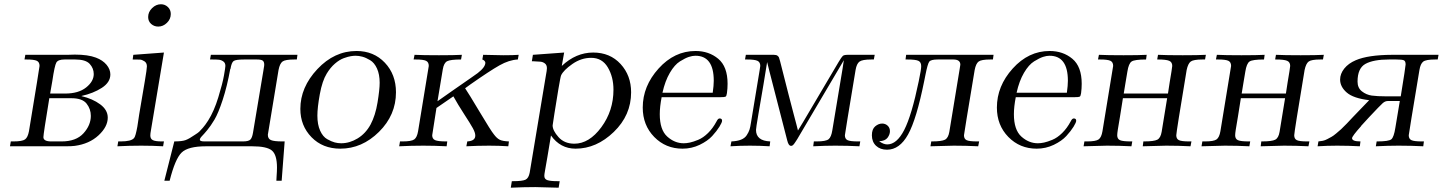

<svg xmlns="http://www.w3.org/2000/svg" viewBox="-20 -688 6786 903"><path d="M26.9 0 30.8 -22.9Q30.8 -22.9 43 -22.9Q85 -22.9 97.9 -32.5Q110.8 -42 116.2 -70.8Q166 -372.6 166 -377.9Q166 -396 153.1 -402.1Q140.1 -408.2 105 -408.2H95.2L99.1 -430.2H296.9Q302.7 -430.2 314.5 -430.7Q326.2 -431.2 332 -431.2Q394 -431.2 431.2 -417Q463.4 -404.8 481.2 -383.3Q499 -361.8 499 -337.9Q499 -300.8 459 -274.9Q418.9 -249 363.8 -236.8V-235.8Q415.5 -223.6 451.2 -197.3Q486.8 -170.9 486.8 -134.8Q486.8 -91.8 443.4 -51.5Q399.9 -11.2 332 -2Q317.9 0 289.1 0ZM184.1 -43Q184.1 -22.9 221.2 -22.9H270Q337.9 -22.9 372.6 -61Q407.2 -99.1 407.2 -143.1Q407.2 -175.3 387.2 -200.7Q367.2 -226.1 315.9 -226.1H211.9Q184.1 -57.1 184.1 -43ZM215.8 -248H286.1Q349.1 -248 385 -276.6Q420.9 -305.2 420.9 -339.8Q420.9 -366.7 401.9 -387.5Q382.8 -408.2 334 -408.2H283.2Q253.4 -408.2 245.1 -394Q236.8 -379.9 226.1 -307.1Q219.7 -271 215.8 -248Z M532.2 0 536.1 -22.9Q536.1 -22.9 547.9 -22.9Q596.7 -22.9 609.9 -38.1Q609.9 -38.1 610.8 -39.1Q617.7 -46.9 626 -92.8Q627.9 -106.9 634.8 -150.9Q649.9 -237.8 661.1 -306.2Q670.9 -364.3 670.9 -376Q670.9 -392.1 659.4 -399.7Q647.9 -407.2 638.4 -407.7Q628.9 -408.2 604 -408.2L606.9 -430.2L751 -440.9L689.9 -75.2Q687 -60.1 687 -50.8Q687 -34.7 699 -28.8Q710.9 -22.9 741.2 -22.9H751L747.1 0Q696.3 -2.9 644 -2.9Q588.4 -2.9 532.2 0ZM676.8 -607.9Q676.8 -631.8 695.3 -649.9Q713.9 -668 736.8 -668Q755.9 -668 769.5 -655Q783.2 -642.1 783.2 -622.1Q783.2 -598.1 765.1 -580.6Q747.1 -563 724.1 -563Q705.1 -563 690.9 -575.4Q676.8 -587.9 676.8 -607.9Z M752.9 162.1 799.8 -22.9Q835.9 -22.9 852.8 -29.1Q869.6 -35.2 897 -54.2Q911.1 -63 917 -68.6Q922.9 -74.2 933.8 -86.7Q944.8 -99.1 959 -121.1Q986.8 -165 1006.8 -230.5Q1026.9 -295.9 1033.4 -333.5Q1040 -371.1 1040 -377.9Q1040 -392.1 1030.5 -398.9Q1021 -405.8 1010 -407Q999 -408.2 979 -408.2H967.8L971.7 -430.2H1378.9L1376 -408.2H1363.8Q1321.8 -408.2 1308.8 -398.7Q1295.9 -389.2 1290 -358.9Q1240.2 -60.1 1239.7 -54.2Q1239.7 -35.2 1254.4 -29.1Q1269 -22.9 1306.6 -22.9H1318.8L1304.7 162.1H1279.8Q1279.8 155.3 1280.8 142.6Q1281.7 129.9 1282.2 119.4Q1282.7 108.9 1282.7 100.1Q1282.7 40 1258.8 20Q1234.9 0 1166 0H948.7Q864.7 0 834.2 29.5Q803.7 59.1 777.8 162.1ZM919.9 -30.8Q919.9 -22.9 941.9 -22.9H1122.1Q1148.9 -22.9 1157.5 -31.5Q1166 -40 1169.9 -64L1218.8 -356Q1218.8 -358.9 1220.7 -368.4Q1222.7 -377.9 1222.7 -383.8Q1222.7 -397.9 1215.3 -403.1Q1208 -408.2 1188 -408.2H1127.9Q1088.9 -408.2 1078.9 -401.1Q1068.8 -394 1064 -363.8H1063Q1047.9 -280.8 1027.3 -218.3Q1006.8 -155.8 988.8 -125.5Q970.7 -95.2 954.8 -76.2Q939 -57.1 929.4 -47.4Q919.9 -37.6 919.9 -30.8Z M1392.6 -175.8Q1392.6 -277.8 1472.7 -363Q1552.7 -448.2 1656.7 -448.2Q1737.8 -448.2 1790 -393.1Q1842.3 -337.9 1842.3 -253.9Q1842.3 -147 1762.5 -67.9Q1682.6 11.2 1580.6 11.2Q1497.6 11.2 1445.1 -42.7Q1392.6 -96.7 1392.6 -175.8ZM1472.7 -144Q1472.7 -102.1 1485.6 -73.5Q1498.5 -44.9 1519 -33.4Q1539.6 -22 1554.4 -18.1Q1569.3 -14.2 1584.5 -14.2Q1624.5 -14.2 1662.1 -37.1Q1699.7 -60.1 1722.7 -102.1Q1745.6 -145 1755.6 -206.1Q1765.6 -267.1 1765.6 -298.8Q1765.6 -337.9 1753.2 -365.5Q1740.7 -393.1 1720.7 -405Q1700.7 -417 1684.1 -421.4Q1667.5 -425.8 1652.3 -425.8Q1642.6 -425.8 1630.1 -423.8Q1617.7 -421.9 1597.2 -414.6Q1576.7 -407.2 1555.2 -388.7Q1533.7 -370.1 1516.6 -341.8Q1495.6 -307.6 1484.1 -244.9Q1472.7 -182.1 1472.7 -144Z M1857.4 0 1861.3 -22.9Q1861.3 -22.9 1873.5 -22.9Q1915.5 -22.9 1928.5 -32.5Q1941.4 -42 1946.3 -70.8Q1996.1 -372.6 1996.6 -377.9Q1996.6 -396 1983.6 -402.1Q1970.7 -408.2 1935.5 -408.2H1925.3L1929.7 -430.2Q1967.8 -428.2 2044.4 -428.2Q2116.2 -428.2 2152.3 -430.2L2148.4 -408.2Q2098.6 -408.2 2083 -400.1Q2067.4 -392.1 2062.5 -361.8L2037.6 -211.9Q2058.6 -227.1 2109.6 -262.5Q2160.6 -297.9 2192.1 -319.8Q2223.6 -341.8 2226.6 -344.2Q2262.7 -372.1 2262.7 -393.1Q2261.7 -402.8 2248.5 -408.2L2252.4 -430.2Q2314.5 -428.2 2346.7 -428.2Q2395.5 -428.2 2419.4 -430.2L2415.5 -408.2Q2374.5 -406.2 2329.1 -380.6Q2283.7 -355 2192.4 -291Q2176.3 -278.8 2167.5 -272.9Q2182.6 -251 2236.1 -161.4Q2289.6 -71.8 2302.7 -56.2Q2316.9 -37.1 2330.8 -30.5Q2344.7 -23.9 2373.5 -22.9L2370.6 0Q2326.7 -2.9 2280.8 -2.9Q2227.5 -2.9 2173.3 0L2177.7 -22.9Q2215.8 -24.9 2215.3 -50.8Q2215.3 -64 2203.9 -85Q2192.4 -106 2162.8 -151.4Q2133.3 -196.8 2112.3 -234.9L2032.7 -180.2Q2012.7 -53.2 2012.7 -51.8Q2012.7 -34.7 2026.6 -28.8Q2040.5 -22.9 2077.6 -22.9H2083.5L2080.6 0Q2024.4 -2.9 1970.7 -2.9Q1914.6 -2.9 1857.4 0Z M2382.3 194.8 2387.2 164.1H2393.1Q2437 164.1 2451.7 157Q2466.3 149.9 2471.2 124L2547.4 -333Q2552.2 -357.9 2552.2 -367.2Q2552.2 -382.3 2542.7 -389.6Q2533.2 -397 2521.2 -397.9Q2509.3 -398.9 2487.3 -399.9Q2483.4 -399.9 2481.4 -399.9L2486.3 -430.2L2633.3 -440.9L2622.1 -377.9Q2689 -440.9 2770 -440.9Q2849.1 -440.9 2898.7 -387Q2948.2 -333 2948.2 -253.9Q2948.2 -146 2866.7 -67.4Q2785.2 11.2 2687 11.2Q2615.2 11.2 2571.3 -50.8Q2562.5 3.4 2554.4 50.8Q2546.4 98.1 2543.2 115Q2540 131.8 2540 139.2Q2540 154.3 2554.2 159.2Q2568.4 164.1 2603 164.1H2612.3L2607.4 194.8Q2508.3 191.9 2498 191.9Q2441.4 191.9 2382.3 194.8ZM2579.1 -98.1Q2579.1 -74.2 2606.7 -43.2Q2634.3 -12.2 2681.2 -12.2Q2751 -12.2 2808.1 -89.6Q2865.2 -167 2865.2 -266.1Q2865.2 -326.2 2838.6 -371.1Q2812 -416 2760.3 -416Q2713.4 -416 2671.9 -387Q2630.4 -357.9 2619.1 -334Q2616.2 -328.1 2606.2 -269Q2596.2 -210 2587.6 -154.5Q2579.1 -99.1 2579.1 -98.1Z M3002.9 -182.1Q3002.9 -283.2 3077.4 -365.7Q3151.9 -448.2 3251 -448.2Q3314 -448.2 3357.9 -411.6Q3401.9 -375 3401.9 -293.9Q3401.9 -272 3398.9 -250Q3397 -235.8 3392.3 -233.4Q3387.7 -231 3370.1 -231H3091.8Q3083 -186 3083 -150.9Q3083 -77.6 3117.9 -45.9Q3152.8 -14.2 3195.8 -14.2Q3209 -14.2 3224.9 -17.6Q3240.7 -21 3263.9 -30.5Q3287.1 -40 3310.1 -62.5Q3333 -85 3350.1 -117.2Q3356.9 -131.3 3364.7 -130.9Q3376 -130.9 3376 -120.1Q3376 -112.3 3363.5 -92Q3351.1 -71.8 3329.6 -48.3Q3308.1 -24.9 3270.5 -6.8Q3232.9 11.2 3189.9 11.2Q3110.8 11.2 3056.9 -43.9Q3002.9 -99.1 3002.9 -182.1ZM3095.7 -252H3332Q3336.9 -286.1 3336.9 -308.1Q3336.9 -426.3 3250 -425.8Q3236.8 -425.8 3220 -420.4Q3203.1 -415 3178 -399.4Q3152.8 -383.8 3130.4 -345.5Q3107.9 -307.1 3095.7 -252Z M3415.5 0 3419.9 -22.9Q3446.8 -23.9 3464.8 -31Q3482.9 -38.1 3491.9 -52Q3501 -65.9 3504.9 -77.9Q3508.8 -89.8 3511.7 -109.9L3552.7 -357.9Q3555.7 -376 3555.7 -377.9Q3555.7 -396 3542.2 -402.1Q3528.8 -408.2 3493.7 -408.2H3483.9L3487.8 -430.2H3619.6Q3631.8 -430.2 3637.2 -425.5Q3642.6 -420.9 3643.6 -417.5Q3644.5 -414.1 3648.9 -399.9Q3670.9 -314 3688.2 -245.4Q3705.6 -176.8 3713.1 -149.9Q3720.7 -123 3725.3 -104Q3730 -85 3732.9 -74.2L3755.9 -111.8L3923.8 -396Q3938 -419.9 3943.8 -425Q3949.7 -430.2 3966.8 -430.2H4093.8L4089.8 -408.2H4077.6Q4035.6 -408.2 4022.2 -398.2Q4008.8 -388.2 4003.9 -358.9Q3954.1 -60.1 3953.6 -51.8Q3953.6 -34.7 3966.1 -28.8Q3978.5 -22.9 4014.6 -22.9H4025.9L4022 0Q3965.8 -2.9 3909.7 -2.9H3906.7Q3862.8 -2.9 3804.7 0L3807.6 -22.9H3820.8Q3864.7 -22.9 3877.2 -33.4Q3889.6 -43.9 3894.5 -75.2L3942.9 -366.2L3948.7 -404.8L3736.8 -45.9Q3734.9 -42 3730.7 -35.4Q3726.6 -28.8 3724.6 -25.9Q3722.7 -22.9 3719.7 -18.6Q3716.8 -14.2 3714.8 -11.5Q3712.9 -8.8 3710.2 -6.3Q3707.5 -3.9 3705.6 -2.9Q3703.6 -2 3700.7 -2Q3688.5 -2 3682.6 -26.9L3598.6 -353Q3596.7 -359.9 3593.3 -374.5Q3589.8 -389.2 3587.9 -396Q3584 -368.2 3570.8 -291Q3557.6 -213.9 3546.6 -149.4Q3535.6 -85 3535.6 -77.1Q3535.6 -25.4 3602.5 -22.9L3599.6 0Q3553.7 -2.9 3506.8 -2.9Q3460.4 -2.9 3415.5 0Z M4080.6 -51.8Q4080.6 -80.6 4096.2 -93.8Q4111.8 -106.9 4128.9 -106.9Q4144 -106.9 4154.8 -96.9Q4165.5 -86.9 4165.5 -71Q4165.5 -55.2 4154.1 -40Q4142.6 -24.9 4114.7 -23.9Q4134.8 -8.8 4152.8 -8.8Q4197.8 -8.8 4232.7 -76.9Q4267.6 -145 4300.8 -305.2Q4313 -363.3 4312.5 -377Q4312.5 -396 4299.1 -402.1Q4285.6 -408.2 4247.6 -408.2H4238.8L4241.7 -430.2H4652.8L4649.9 -408.2H4637.7Q4595.7 -408.2 4582.8 -398.7Q4569.8 -389.2 4564 -358.9Q4514.2 -60.1 4513.7 -51.8Q4513.7 -34.7 4526.1 -28.8Q4538.6 -22.9 4574.7 -22.9H4585L4580.6 0Q4523.4 -2.9 4465.8 -2.9Q4454.6 -2.9 4356 0L4359.9 -22.9H4362.8Q4408.7 -22.9 4424.3 -31Q4439.9 -39.1 4444.8 -67.9L4493.7 -365.2Q4496.6 -383.3 4496.6 -383.8Q4496.6 -407.7 4464.8 -408.2H4390.6Q4358.4 -408.2 4350.6 -398.2Q4342.8 -388.2 4332.5 -335.9Q4328.6 -317.9 4326.7 -307.1Q4290.5 -127 4250.7 -55.4Q4210.9 16.1 4151.9 16.1Q4119.6 16.1 4100.1 -2.4Q4080.6 -21 4080.6 -51.8Z M4668.5 -182.1Q4668.5 -283.2 4742.9 -365.7Q4817.4 -448.2 4916.5 -448.2Q4979.5 -448.2 5023.4 -411.6Q5067.4 -375 5067.4 -293.9Q5067.4 -272 5064.5 -250Q5062.5 -235.8 5057.9 -233.4Q5053.2 -231 5035.6 -231H4757.3Q4748.5 -186 4748.5 -150.9Q4748.5 -77.6 4783.4 -45.9Q4818.4 -14.2 4861.3 -14.2Q4874.5 -14.2 4890.4 -17.6Q4906.2 -21 4929.4 -30.5Q4952.6 -40 4975.6 -62.5Q4998.5 -85 5015.6 -117.2Q5022.5 -131.3 5030.3 -130.9Q5041.5 -130.9 5041.5 -120.1Q5041.5 -112.3 5029.1 -92Q5016.6 -71.8 4995.1 -48.3Q4973.6 -24.9 4936 -6.8Q4898.4 11.2 4855.5 11.2Q4776.4 11.2 4722.4 -43.9Q4668.5 -99.1 4668.5 -182.1ZM4761.2 -252H4997.6Q5002.4 -286.1 5002.4 -308.1Q5002.4 -426.3 4915.5 -425.8Q4902.3 -425.8 4885.5 -420.4Q4868.7 -415 4843.5 -399.4Q4818.4 -383.8 4795.9 -345.5Q4773.4 -307.1 4761.2 -252Z M5076.2 0 5080.1 -22.9Q5080.1 -22.9 5092.3 -22.9Q5134.3 -22.9 5147.2 -32.5Q5160.2 -42 5165 -70.8Q5214.8 -372.6 5215.3 -377.9Q5215.3 -396 5202.4 -402.1Q5189.5 -408.2 5154.3 -408.2H5144L5148.4 -430.2Q5187.5 -428.2 5264.2 -428.2Q5337.4 -428.2 5373 -430.2L5370.1 -408.2Q5315.9 -408.2 5302 -398.7Q5288.1 -389.2 5282.2 -351.1Q5279.3 -335 5273.7 -300.5Q5268.1 -266.1 5265.1 -248H5473.1Q5476.1 -270 5481.2 -301Q5486.3 -332 5489.7 -352.5Q5493.2 -373 5493.2 -377.9Q5493.2 -396 5478.8 -402.1Q5464.4 -408.2 5426.3 -408.2H5422.4L5426.3 -430.2Q5465.3 -428.2 5542.5 -428.2Q5615.7 -428.2 5651.4 -430.2L5647.5 -408.2H5635.3Q5593.3 -408.2 5580.3 -398.7Q5567.4 -389.2 5561 -358.9Q5512.2 -65.9 5512.2 -51.8Q5512.2 -34.7 5524.7 -28.8Q5537.1 -22.9 5572.3 -22.9H5583.5L5579.1 0Q5522 -2.9 5464.4 -2.9Q5453.1 -2.9 5354.5 0L5357.4 -22.9H5360.4Q5407.2 -22.9 5422.9 -31Q5438.5 -39.1 5443.4 -67.9Q5468.3 -217.8 5469.2 -226.1H5261.2Q5255.4 -186 5247.8 -141.6Q5240.2 -97.2 5237.3 -78.6Q5234.4 -60.1 5234.4 -51.8Q5234.4 -34.7 5247.3 -28.8Q5260.3 -22.9 5298.3 -22.9H5305.2L5301.3 0Q5244.1 -2.9 5186 -2.9Q5175.3 -2.9 5076.2 0Z M5630.9 0 5634.8 -22.9Q5634.8 -22.9 5647 -22.9Q5689 -22.9 5701.9 -32.5Q5714.8 -42 5719.7 -70.8Q5769.5 -372.6 5770 -377.9Q5770 -396 5757.1 -402.1Q5744.1 -408.2 5709 -408.2H5698.7L5703.1 -430.2Q5742.2 -428.2 5818.8 -428.2Q5892.1 -428.2 5927.7 -430.2L5924.8 -408.2Q5870.6 -408.2 5856.7 -398.7Q5842.8 -389.2 5836.9 -351.1Q5834 -335 5828.4 -300.5Q5822.8 -266.1 5819.8 -248H6027.8Q6030.8 -270 6035.9 -301Q6041 -332 6044.4 -352.5Q6047.9 -373 6047.9 -377.9Q6047.9 -396 6033.4 -402.1Q6019 -408.2 5981 -408.2H5977.1L5981 -430.2Q6020 -428.2 6097.2 -428.2Q6170.4 -428.2 6206.1 -430.2L6202.1 -408.2H6189.9Q6147.9 -408.2 6135 -398.7Q6122.1 -389.2 6115.7 -358.9Q6066.9 -65.9 6066.9 -51.8Q6066.9 -34.7 6079.3 -28.8Q6091.8 -22.9 6127 -22.9H6138.2L6133.8 0Q6076.7 -2.9 6019 -2.9Q6007.8 -2.9 5909.2 0L5912.1 -22.9H5915Q5961.9 -22.9 5977.5 -31Q5993.2 -39.1 5998 -67.9Q6022.9 -217.8 6023.9 -226.1H5815.9Q5810.1 -186 5802.5 -141.6Q5794.9 -97.2 5792 -78.6Q5789.1 -60.1 5789.1 -51.8Q5789.1 -34.7 5802 -28.8Q5814.9 -22.9 5853 -22.9H5859.9L5856 0Q5798.8 -2.9 5740.7 -2.9Q5730 -2.9 5630.9 0Z M6176.8 0 6180.7 -22.9Q6191.9 -23.9 6201.7 -25.9Q6211.4 -27.8 6222.7 -33.9Q6233.9 -40 6242.2 -44.4Q6250.5 -48.8 6264.2 -60.3Q6277.8 -71.8 6287.4 -80.3Q6296.9 -88.9 6314.2 -106.9Q6331.5 -125 6343 -137.5Q6354.5 -149.9 6378.7 -174.6Q6402.8 -199.2 6419.4 -216.8Q6345.2 -225.6 6314 -252.7Q6282.7 -279.8 6282.7 -314Q6282.7 -340.8 6302.2 -365.5Q6321.8 -390.1 6356.4 -404.8Q6414.6 -429.7 6526.9 -430.2H6745.6L6741.7 -408.2H6729.5Q6686.5 -408.2 6673.6 -398.2Q6660.6 -388.2 6655.8 -358.9Q6606 -60.1 6605.5 -51.8Q6605.5 -34.7 6618.2 -28.8Q6630.9 -22.9 6666.5 -22.9H6676.8L6673.8 0Q6616.7 -2.9 6559.6 -2.9H6555.7Q6509.8 -2.9 6450.7 0L6454.6 -22.9H6457.5Q6511.7 -22.9 6523.7 -33Q6535.6 -43 6542.5 -86.9L6563.5 -212.9H6506.8Q6494.6 -212.9 6483.2 -202.9Q6471.7 -192.9 6418.5 -136.2Q6395.5 -111.3 6380.9 -95.2H6381.8Q6338.9 -47.4 6338.9 -38.1Q6338.9 -22.9 6378.4 -22.9L6375.5 0Q6322.3 -2.9 6268.6 -2.9Q6222.7 -2.9 6176.8 0ZM6364.7 -304.2Q6364.7 -274.4 6385.3 -258.3Q6405.8 -242.2 6431.6 -238.5Q6457.5 -234.9 6499.5 -234.9H6567.9Q6590.8 -376 6590.8 -384.8Q6590.8 -400.9 6582.3 -404.5Q6573.7 -408.2 6546.9 -408.2H6512.7Q6439.5 -408.2 6402.1 -387.7Q6364.7 -367.2 6364.7 -304.2Z"/></svg>

Font: CMU Serif Extra
Style: RomanSlanted
Weight: 500
Italic angle: -9.46001°
Version: Version 0.7.0